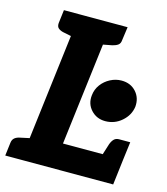

<svg xmlns="http://www.w3.org/2000/svg" viewBox="-118 -812 782 897"><g transform="rotate(15 273.0 -363.5)"><path d="M67 0 156 -727H311L237 -124H528L513 0ZM422 -101 446 -177Q452 -193 461 -202Q470 -211 485 -211H539L528 -124ZM-9 0 -1 -65Q1 -80 11 -88Q21 -96 38 -99L89 -110V0ZM179 -727 151 -617 102 -627Q87 -631 79 -638.5Q71 -646 72 -662L80 -727ZM388 -727 379 -662Q378 -646 368 -638.5Q358 -631 341 -627L289 -617L290 -727ZM309 -377Q312 -406 329 -429Q346 -452 372 -465.5Q398 -479 426 -479Q470 -479 496.5 -449.5Q523 -420 519 -377Q513 -335 479 -305.5Q445 -276 400 -276Q358 -276 331 -305.5Q304 -335 309 -377Z"/></g></svg>

Font: Aleo ExtraBold
Style: Italic
Weight: 800
Italic angle: -7°
Designer: Alessio Laiso
Foundry: Alessio Laiso
Version: Version 2.001;gftools[0.9.29]